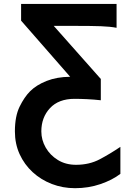

<svg xmlns="http://www.w3.org/2000/svg" viewBox="-20 -733 674 982"><path d="M595.7 18.1V156.2Q554.2 188 493.4 208.7Q432.6 229.5 363.8 229.5Q300.8 229.5 245.1 208Q189.5 186.5 147 147.5Q104.5 108.4 80.3 55.4Q56.2 2.4 56.2 -61Q56.2 -138.2 80.3 -187.5Q104.5 -236.8 133.8 -266.1Q166 -298.3 218.5 -319.1Q271 -339.8 338.9 -340.3L87.9 -627.4V-712.9H576.2V-590.8Q543.9 -597.2 496.1 -598.9Q448.2 -600.6 368.7 -600.6H254.9L495.6 -329.1V-220.2Q460.9 -224.1 425.5 -225.8Q390.1 -227.5 361.3 -227.5Q279.8 -227.5 235.6 -179.9Q191.4 -132.3 191.4 -61Q191.4 -17.1 213.9 22Q236.3 61 276.1 85.4Q315.9 109.9 368.7 109.9Q437 109.9 490.5 81.5Q543.9 53.2 595.7 18.1Z"/></svg>

Font: Andika
Style: Bold
Weight: 700
Designer: Victor Gaultney, Annie Olsen, Julie Remington, Don Collingsworth, Eric Hays, Becca Hirsbrunner
Foundry: SIL International
Version: Version 6.101